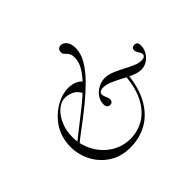

<svg xmlns="http://www.w3.org/2000/svg" viewBox="-157 -855 1061 1061"><g transform="rotate(-45 373.5 -324.5)"><path d="M306 12Q247 12 200.5 -12Q154 -36 123 -77.5Q92 -119 80.5 -171Q69 -223 80 -278Q92 -333 126.5 -375Q161 -417 206.5 -441Q252 -465 296 -465Q321 -465 343 -457Q365 -449 382 -429L335 -386Q318 -418 292.5 -428.5Q267 -439 246 -439Q219 -439 194.5 -421.5Q170 -404 152.5 -375Q135 -346 126 -310Q114 -248 128 -195.5Q142 -143 173.5 -104Q205 -65 248 -43.5Q291 -22 338 -22Q403 -22 453 -54Q503 -86 533.5 -149.5Q564 -213 568 -309L584 -303Q576 -197 538.5 -127Q501 -57 441 -22.5Q381 12 306 12ZM115 -196 106 -205Q142 -235 186 -269Q230 -303 275 -339Q320 -375 357.5 -412Q395 -449 418 -485.5Q441 -522 441 -557Q441 -576 436 -586.5Q431 -597 424 -603.5Q417 -610 412 -616Q407 -622 407 -633Q407 -646 414.5 -653.5Q422 -661 434 -661Q454 -661 468 -642.5Q482 -624 482 -591Q482 -549 456.5 -506Q431 -463 389.5 -421Q348 -379 299 -339Q250 -299 201.5 -263Q153 -227 115 -196ZM394 -234Q384 -234 377 -240.5Q370 -247 370 -264Q370 -290 385.5 -312Q401 -334 426 -347.5Q451 -361 478 -361Q504 -361 532 -349.5Q560 -338 588 -323Q616 -308 642.5 -296.5Q669 -285 691 -285Q705 -285 712.5 -290.5Q720 -296 720 -303Q720 -313 715.5 -320.5Q711 -328 706 -336Q701 -344 701 -354Q701 -365 707 -370Q713 -375 724 -375Q734 -375 740.5 -369.5Q747 -364 747 -346Q747 -322 734.5 -300Q722 -278 701 -264Q680 -250 654 -250Q629 -250 601 -262Q573 -274 543.5 -290Q514 -306 486 -318Q458 -330 433 -330Q418 -330 410 -323.5Q402 -317 402 -309Q402 -299 405.5 -290.5Q409 -282 412.5 -273.5Q416 -265 416 -256Q416 -249 411.5 -241.5Q407 -234 394 -234Z"/></g></svg>

Font: Cormorant Garamond Light
Style: Italic
Weight: 300
Italic angle: -10°
Designer: Christian Thalmann (Catharsis Fonts)
Foundry: Catharsis Fonts
Version: Version 4.001